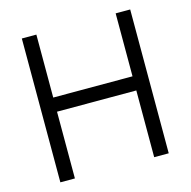

<svg xmlns="http://www.w3.org/2000/svg" viewBox="-106 -826 924 931"><g transform="rotate(-15 356.0 -361.0)"><path d="M628 0H555V-335H157V0H84V-722H157V-406H555V-722H628Z"/></g></svg>

Font: SUIT
Style: Regular
Weight: 400
Designer: Sunn Youn; Korean Glyphs from Source Han Sans (Sandoll Communications; Soo-young Jang, Joo-yeon Kang)
Foundry: Sunn
Version: Version 1.140